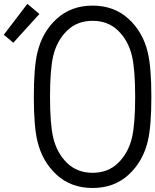

<svg xmlns="http://www.w3.org/2000/svg" viewBox="-101 -956 798 987"><path d="M39.7 -936.2 101.6 -884.1 -32.6 -736.3 -81.4 -777.3ZM172.5 -668Q156.2 -598.3 156.2 -458.3Q156.2 -318.4 172.5 -248.7Q191.4 -169.3 243.5 -118.5Q295.6 -67.7 375 -67.7Q454.4 -67.7 506.5 -118.5Q558.6 -169.3 577.5 -248.7Q593.8 -318.4 593.8 -458.3Q593.8 -598.3 577.5 -668Q558.6 -747.4 506.5 -798.2Q454.4 -849 375 -849Q295.6 -849 243.5 -798.2Q191.4 -747.4 172.5 -668ZM658.9 -685.5Q677.1 -608.7 677.1 -458.3Q677.1 -307.9 658.9 -231.1Q634.1 -125.7 559.9 -57.6Q485.7 10.4 375 10.4Q264.3 10.4 190.1 -57.6Q115.9 -125.7 91.1 -231.1Q72.9 -307.9 72.9 -458.3Q72.9 -608.7 91.1 -685.5Q115.9 -791 190.1 -859Q264.3 -927.1 375 -927.1Q485.7 -927.1 559.9 -859Q634.1 -791 658.9 -685.5Z"/></svg>

Font: Monoid
Style: Regular
Weight: 400
Width: 4
Monospace: yes
Designer: Andreas Larsen (@larsenwork)
Version: Version 0.61